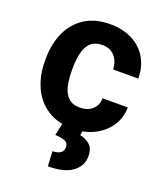

<svg xmlns="http://www.w3.org/2000/svg" viewBox="-141 -630 802 947"><g transform="rotate(20 260.5 -156.0)"><path d="M272.9 -100.1Q312 -100.1 336.9 -122.3Q361.8 -144.5 362.3 -181.6H494.6Q494.1 -126 464.8 -82.8Q435.5 -39.6 386.2 -14.9Q336.9 9.8 275.9 9.8Q194.3 9.8 140.1 -25.9Q85.9 -61.5 59.1 -122.1Q32.2 -182.6 32.2 -256.8V-271Q32.2 -345.7 59.1 -406.2Q85.9 -466.8 139.9 -502.4Q193.8 -538.1 274.9 -538.1Q339.8 -538.1 389.2 -513.2Q438.5 -488.3 466.3 -442.1Q494.1 -396 494.6 -333H362.3Q361.8 -372.6 338.6 -400.4Q315.4 -428.2 272.5 -428.2Q231.4 -428.2 210 -406Q188.5 -383.8 180.7 -347.9Q172.9 -312 172.9 -271V-256.8Q172.9 -215.3 180.7 -179.7Q188.5 -144 210 -122.1Q231.4 -100.1 272.9 -100.1ZM220.2 -2H326.2L320.8 26.9Q348.1 31.7 371.3 50.3Q394.5 68.8 394.5 111.3Q394.5 163.1 351.1 194.6Q307.6 226.1 223.1 226.1L219.7 147.9Q243.7 147.9 259.5 138.4Q275.4 128.9 275.4 106.4Q275.4 86.4 258.8 78.4Q242.2 70.3 205.1 67.9Z"/></g></svg>

Font: Vazirmatn UI
Style: Bold
Weight: 700
Designer: Saber Rastikerdar
Foundry: Saber Rastikerdar
Version: Version 33.003